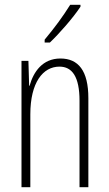

<svg xmlns="http://www.w3.org/2000/svg" viewBox="-20 -784 458 804"><path d="M317 -756V-764H274C242 -713 211 -671 167 -618V-606H189C228 -643 286 -709 317 -756ZM233 -539C158 -539 120 -483 104 -425H102L99 -529H70V0H107V-305C107 -439 160 -505 229 -505C282 -505 313 -463 313 -362V0H350V-373C350 -488 308 -539 233 -539Z"/></svg>

Font: Noto Sans ExtraCondensed ExtraLight
Style: Regular
Weight: 200
Width: 2
Designer: Monotype Design Team
Foundry: Monotype Imaging Inc.
Version: Version 2.013